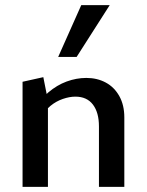

<svg xmlns="http://www.w3.org/2000/svg" viewBox="-20 -729 573 749"><path d="M366 0V-236Q366 -290 342.5 -321Q319 -352 274 -352Q251 -352 225 -343Q199 -334 177.5 -316.5Q156 -299 141 -272L109 -297Q135 -340 168.5 -368.5Q202 -397 240 -411Q278 -425 317 -425Q359 -425 392.5 -407Q426 -389 445.5 -354Q465 -319 465 -271V0ZM68 0V-410L149 -428L167 -337V0ZM207 -507 297 -709H408L279 -507Z"/></svg>

Font: Ysabeau SemiBold
Style: Regular
Weight: 600
Designer: Christian Thalmann (Catharsis Fonts)
Version: Version 2.000;gftools[0.9.27.dev2+g8671c4b]